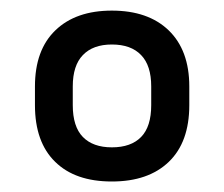

<svg xmlns="http://www.w3.org/2000/svg" viewBox="-20 -768 422 362"><path d="M84 -462.9Q45.9 -500 45.9 -569.8V-605Q45.9 -673.8 84.5 -710.9Q123 -748 190.9 -748Q259.3 -748 297.9 -710.9Q336.9 -673.3 336.9 -605V-569.8Q336.9 -500 298.3 -462.9Q259.8 -425.8 190.9 -425.8Q121.6 -425.8 84 -462.9ZM246.1 -509.8Q265.1 -529.3 265.1 -569.8V-605Q265.1 -644.5 246.1 -664.1Q227.1 -684.1 190.9 -684.1Q155.3 -684.1 136.2 -664.1Q117.2 -644.5 117.2 -605V-569.8Q117.2 -529.3 136.2 -509.8Q155.3 -490.2 190.9 -490.2Q227.1 -490.2 246.1 -509.8ZM4.9 -700.2Z"/></svg>

Font: D-DIN Exp
Style: Regular
Weight: 400
Width: 7
Designer: Charles Nix
Foundry: Datto Inc.
Version: Version 1.00